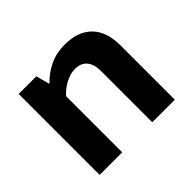

<svg xmlns="http://www.w3.org/2000/svg" viewBox="-118 -643 800 800"><g transform="rotate(-45 282.0 -243.5)"><path d="M193 0H60V-477H164L180 -416Q213 -450 252.5 -468.5Q292 -487 340 -487Q419 -487 461 -444Q503 -401 503 -319V0H370V-305Q370 -342 352 -363.5Q334 -385 299 -385Q273 -385 244.5 -370.5Q216 -356 193 -331Z"/></g></svg>

Font: Mukta Malar
Style: Bold
Weight: 700
Designer: Aadarsh Rajan, Girish Dalvi, Yashodeep Gholap
Foundry: Ek Type
Version: Version 2.538;PS 1.000;hotconv 16.6.51;makeotf.lib2.5.65220;